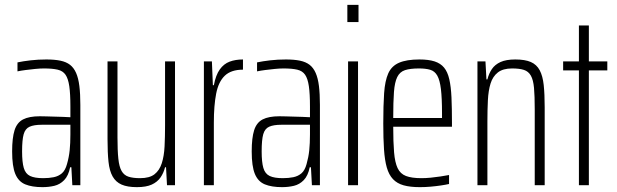

<svg xmlns="http://www.w3.org/2000/svg" viewBox="-20 -763 2542 791"><path d="M155 8Q112 8 84 -3.5Q56 -15 43 -46.5Q30 -78 30 -139Q30 -195 40 -226.5Q50 -258 75 -271Q100 -284 144 -284Q155 -284 171 -283.5Q187 -283 205 -282.5Q223 -282 239.5 -281.5Q256 -281 270 -280V-325Q270 -376 265.5 -407.5Q261 -439 250 -455Q239 -471 217.5 -476Q196 -481 161 -481Q145 -481 125 -479Q105 -477 85.5 -474.5Q66 -472 52 -469V-506Q76 -511 106.5 -514.5Q137 -518 171 -518Q205 -518 229 -513Q253 -508 268.5 -496Q284 -484 293.5 -462.5Q303 -441 307 -408.5Q311 -376 311 -331V0H278L274 -74H269Q262 -39 244.5 -21Q227 -3 204 2.5Q181 8 155 8ZM158 -29Q182 -29 201.5 -33Q221 -37 235 -49Q249 -61 256 -87Q264 -115 267 -143.5Q270 -172 270 -209V-249H152Q120 -249 102 -241Q84 -233 77.5 -210Q71 -187 71 -139Q71 -95 78 -71Q85 -47 104 -38Q123 -29 158 -29Z M544 8Q505 8 481 -2.5Q457 -13 444 -36Q431 -59 427 -96.5Q423 -134 423 -189V-510H464V-197Q464 -143 467.5 -109.5Q471 -76 481 -58.5Q491 -41 509.5 -35Q528 -29 557 -29Q596 -29 616.5 -45Q637 -61 646.5 -90.5Q656 -120 658 -160Q660 -200 660 -247V-510H701V0H668L664 -74H660Q654 -50 641 -31.5Q628 -13 605 -2.5Q582 8 544 8Z M820 0V-510H853L857 -412H861Q869 -454 885.5 -477Q902 -500 926 -509Q950 -518 981 -518V-476Q932 -476 906 -451Q880 -426 870.5 -377Q861 -328 861 -258V0Z M1142 8Q1099 8 1071 -3.5Q1043 -15 1030 -46.5Q1017 -78 1017 -139Q1017 -195 1027 -226.5Q1037 -258 1062 -271Q1087 -284 1131 -284Q1142 -284 1158 -283.5Q1174 -283 1192 -282.5Q1210 -282 1226.5 -281.5Q1243 -281 1257 -280V-325Q1257 -376 1252.5 -407.5Q1248 -439 1237 -455Q1226 -471 1204.5 -476Q1183 -481 1148 -481Q1132 -481 1112 -479Q1092 -477 1072.5 -474.5Q1053 -472 1039 -469V-506Q1063 -511 1093.5 -514.5Q1124 -518 1158 -518Q1192 -518 1216 -513Q1240 -508 1255.5 -496Q1271 -484 1280.5 -462.5Q1290 -441 1294 -408.5Q1298 -376 1298 -331V0H1265L1261 -74H1256Q1249 -39 1231.5 -21Q1214 -3 1191 2.5Q1168 8 1142 8ZM1145 -29Q1169 -29 1188.5 -33Q1208 -37 1222 -49Q1236 -61 1243 -87Q1251 -115 1254 -143.5Q1257 -172 1257 -209V-249H1139Q1107 -249 1089 -241Q1071 -233 1064.5 -210Q1058 -187 1058 -139Q1058 -95 1065 -71Q1072 -47 1091 -38Q1110 -29 1145 -29Z M1411 -672V-743H1457V-672ZM1414 0V-510H1455V0Z M1710 8Q1670 8 1643 0.5Q1616 -7 1599 -25Q1582 -43 1573.5 -73Q1565 -103 1562 -147.5Q1559 -192 1559 -254Q1559 -329 1562.5 -379.5Q1566 -430 1579.5 -460.5Q1593 -491 1624 -504.5Q1655 -518 1708 -518Q1746 -518 1770.5 -510Q1795 -502 1809.5 -484.5Q1824 -467 1831 -436.5Q1838 -406 1840 -361.5Q1842 -317 1842 -256V-241H1600Q1600 -177 1603.5 -135.5Q1607 -94 1618 -70.5Q1629 -47 1652.5 -38Q1676 -29 1716 -29Q1734 -29 1754.5 -31Q1775 -33 1794.5 -36Q1814 -39 1830 -42V-5Q1817 -2 1797 1Q1777 4 1754.5 6Q1732 8 1710 8ZM1801 -257V-296Q1801 -359 1796.5 -396Q1792 -433 1781.5 -451.5Q1771 -470 1752.5 -475.5Q1734 -481 1706 -481Q1670 -481 1648.5 -474Q1627 -467 1616.5 -445.5Q1606 -424 1603 -384Q1600 -344 1600 -277H1820Z M1947 0V-510H1980L1984 -436H1988Q1994 -460 2006.5 -478.5Q2019 -497 2042 -507.5Q2065 -518 2103 -518Q2143 -518 2167 -507.5Q2191 -497 2203.5 -473.5Q2216 -450 2220 -412.5Q2224 -375 2224 -321V0H2183V-313Q2183 -368 2180 -401Q2177 -434 2167 -451.5Q2157 -469 2138.5 -475Q2120 -481 2090 -481Q2052 -481 2031 -464.5Q2010 -448 2001 -419Q1992 -390 1990 -350Q1988 -310 1988 -263V0Z M2365 0V-473H2300V-510H2365V-658H2406V-510H2482V-473H2406V0Z"/></svg>

Font: Saira ExtraCondensed ExtraLight
Style: Regular
Weight: 250
Width: 2
Designer: Hector Gatti with collaboration of the Omnibus-Type team
Foundry: Omnibus-Type
Version: Version 1.101